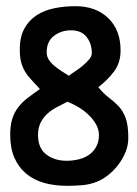

<svg xmlns="http://www.w3.org/2000/svg" viewBox="-20 -601 443 621"><path d="M224 -581Q290 -581 330 -542.5Q370 -504 370 -438Q370 -398 349 -370Q328 -342 298 -319Q315 -298 332.5 -285Q350 -272 364 -257Q378 -242 386.5 -219Q395 -196 395 -154Q395 -132 386.5 -110.5Q378 -89 364 -70Q350 -51 331.5 -36Q313 -21 293 -13Q270 -4 245.5 -2Q221 0 197 0Q156 0 122.5 -9.5Q89 -19 64.5 -39.5Q40 -60 26.5 -91Q13 -122 13 -165Q13 -195 19.5 -216Q26 -237 38.5 -253.5Q51 -270 68.5 -283.5Q86 -297 109 -313Q94 -330 81.5 -343Q69 -356 61 -369.5Q53 -383 48.5 -399.5Q44 -416 44 -441Q44 -482 59 -509Q74 -536 99 -552Q124 -568 156.5 -574.5Q189 -581 224 -581ZM203 -356Q210 -362 222.5 -370Q235 -378 247 -388Q259 -398 268 -408.5Q277 -419 277 -429Q277 -460 260 -481.5Q243 -503 210 -503Q178 -503 154.5 -485Q131 -467 131 -432Q131 -418 138.5 -407Q146 -396 157 -387Q168 -378 180.5 -370Q193 -362 203 -356ZM198 -272Q180 -263 163 -254Q146 -245 132.5 -232.5Q119 -220 111 -203.5Q103 -187 103 -164Q103 -122 129.5 -101.5Q156 -81 196 -81Q215 -81 234 -85.5Q253 -90 267.5 -100Q282 -110 291 -126Q300 -142 300 -164Q300 -183 290 -200Q280 -217 265 -231Q250 -245 232 -255.5Q214 -266 198 -272Z"/></svg>

Font: Gloria
Style: Regular
Weight: 400
Designer: Peter Wiegel
Foundry: Peter Wiegel
Version: Version 1.000